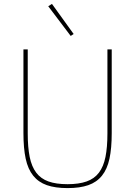

<svg xmlns="http://www.w3.org/2000/svg" viewBox="-20 -951 692 983"><path d="M122 -698V-268Q122 -197 132 -147.5Q142 -98 165.5 -67Q189 -36 228 -22Q267 -8 326 -8Q384 -8 423.5 -22Q463 -36 486.5 -67Q510 -98 520 -147.5Q530 -197 530 -268V-698H552V-270Q552 -192 540.5 -138.5Q529 -85 502 -51.5Q475 -18 432 -3Q389 12 326 12Q263 12 220 -3Q177 -18 150 -51.5Q123 -85 111.5 -138.5Q100 -192 100 -270V-698ZM227 -919 246 -931 357 -777 342 -767Z"/></svg>

Font: IBM Plex Sans Hebrew Thin
Style: Regular
Weight: 100
Designer: Mike Abbink, Paul van der Laan, Pieter van Rosmalen, Yanek Iontef
Foundry: Bold Monday
Version: Version 1.2